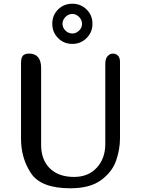

<svg xmlns="http://www.w3.org/2000/svg" viewBox="-20 -997 758 1032"><path d="M378 -46Q455 -46 500.5 -96Q546 -146 546 -223V-653Q546 -682 558.5 -695.5Q571 -709 587 -709Q603 -709 614 -698Q625 -687 625 -664V-254Q625 -194 604 -133.5Q583 -73 523.5 -29Q464 15 358 15Q200 15 146.5 -66Q93 -147 93 -251V-659Q93 -686 103 -697.5Q113 -709 137 -709Q168 -709 184.5 -689.5Q201 -670 201 -632V-219Q201 -138 248 -92Q295 -46 378 -46ZM369 -977Q414 -977 445.5 -946Q477 -915 477 -869Q477 -824 445.5 -792.5Q414 -761 369 -761Q323 -761 292 -792.5Q261 -824 261 -869Q261 -915 292 -946Q323 -977 369 -977ZM369 -817Q389 -817 405 -832.5Q421 -848 421 -869Q421 -890 405 -906Q389 -922 369 -922Q348 -922 332 -906Q316 -890 316 -869Q316 -848 332 -832.5Q348 -817 369 -817Z"/></svg>

Font: Marmelad for Arash.Academy
Style: Regular
Weight: 400
Designer: Manvel Shmavonyan
Foundry: Cyreal
Version: Version 1.110;Glyphs 3.2 (3202)